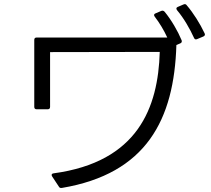

<svg xmlns="http://www.w3.org/2000/svg" viewBox="-20 -895 1040 947"><path d="M983 -715C990 -718 993 -724 989 -731C967 -778 933 -832 901 -869C897 -875 892 -876 885 -873L857 -861C849 -858 848 -852 853 -845C887 -805 917 -752 937 -708C940 -701 945 -699 952 -702ZM869 -681C876 -684 878 -689 876 -696C857 -742 825 -797 792 -837C787 -842 782 -844 775 -841L747 -829C739 -826 738 -820 743 -813C767 -782 789 -745 805 -710H161C153 -710 149 -706 149 -698V-368C149 -360 153 -356 161 -356H215C223 -356 227 -360 227 -368V-638L768 -639C760 -364 660 -96 244 -40C235 -39 232 -33 237 -25L270 25C273 31 278 33 285 32C702 -38 839 -305 850 -673Z"/></svg>

Font: LINE Seed JP App_OTF Regular
Style: Regular
Weight: 400
Designer: LY Corporation & Fontrix & Fontworks
Version: Version 1.002